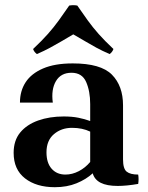

<svg xmlns="http://www.w3.org/2000/svg" viewBox="-20 -726 586 760"><path d="M197 15Q124 15 79 -20Q34 -55 34 -121Q34 -170 60 -201.5Q86 -233 131 -249Q176 -265 232 -265Q265 -265 290 -260Q315 -255 337 -247V-205Q306 -220 265 -220Q223 -220 193.5 -195Q164 -170 164 -123Q164 -81 184.5 -58Q205 -35 239 -35Q266 -35 292 -48.5Q318 -62 337 -85L347 -40Q321 -16 283 -0.5Q245 15 197 15ZM467 -309V-95Q467 -58 481.5 -46.5Q496 -35 527 -35Q530 -17 527 2Q504 6 483.5 8Q463 10 446 10Q403 10 378.5 -2.5Q354 -15 347 -40L337 -85V-314Q337 -365 321 -401.5Q305 -438 263 -438Q221 -438 201.5 -405Q182 -372 189 -320H59Q59 -366 81.5 -400.5Q104 -435 150.5 -455Q197 -475 268 -475Q379 -475 423 -430.5Q467 -386 467 -309ZM414 -512Q384 -525 362 -537Q340 -549 319 -561.5Q298 -574 270 -590Q243 -574 221.5 -561.5Q200 -549 178 -537Q156 -525 126 -512Q115 -520 111 -532Q146 -565 169.5 -591.5Q193 -618 212.5 -645Q232 -672 254 -704Q270 -707 286 -704Q308 -672 327.5 -645Q347 -618 370.5 -591.5Q394 -565 429 -532Q425 -520 414 -512Z"/></svg>

Font: Poltawski Nowy
Style: Bold
Weight: 700
Designer: Adam Pótawski, Mateusz Machalski, Borys Kosmynka, Ania Wieluska
Foundry: Capitalics.wtf
Version: Version 1.001;gftools[0.9.25]